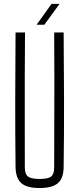

<svg xmlns="http://www.w3.org/2000/svg" viewBox="-20 -968 410 994"><path d="M185 5.5Q119 5.5 90.2 -20Q61.5 -45.5 60.5 -103Q58.5 -280 58.8 -451.8Q59 -623.5 60.5 -800H109.5Q108.5 -682 108.2 -566.2Q108 -450.5 108.2 -335Q108.5 -219.5 108.5 -101.5Q108.5 -67 124.8 -54.2Q141 -41.5 185 -41.5Q229 -41.5 244.8 -54.2Q260.5 -67 260.5 -101.5Q260.5 -219.5 261 -335Q261.5 -450.5 261.5 -566.2Q261.5 -682 260.5 -800H309.5Q311 -623.5 311.5 -451.8Q312 -280 309.5 -103Q309 -45.5 280 -20Q251 5.5 185 5.5ZM169.5 -840 247 -948H288.5L209.5 -840Z"/></svg>

Font: Big Shoulders Text ExtraLight
Style: Regular
Weight: 250
Version: Version 2.002